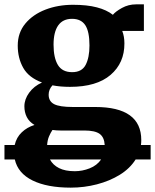

<svg xmlns="http://www.w3.org/2000/svg" viewBox="-40 -592 712 882"><path d="M-19.5 74H27.5Q35.5 39 60 15.8Q84.5 -7.5 118.5 -18Q94 -32.5 83 -54.5Q72 -76.5 72 -103.5Q72 -136 94 -166.2Q116 -196.5 153 -213Q92 -235.5 66.8 -280.2Q41.5 -325 41.5 -382.5Q41.5 -441.5 76.2 -483.5Q111 -525.5 168.8 -547.8Q226.5 -570 295.5 -570Q360 -570 405 -558.2Q450 -546.5 478.5 -524Q490.5 -539 520.2 -555.5Q550 -572 585 -572H621V-450H521.5Q531.5 -424.5 531.5 -393Q532 -303 468 -248Q404 -193 281.5 -193Q237 -193 201 -200Q183.5 -181 183.5 -157Q183.5 -126.5 208.8 -113.5Q234 -100.5 294.5 -100.5H397.5Q609 -100.5 609 51.5Q609 63 607.5 74H652V140.5H583Q557 182 510.5 210.8Q464 239.5 405.2 254.8Q346.5 270 285 270Q176.5 270 109.5 237Q42.5 204 28 140.5H-19.5ZM291.5 -260.5Q336 -260.5 353.5 -294Q371 -327.5 371 -383Q371 -447 351.8 -476.2Q332.5 -505.5 291 -505.5Q248.5 -505.5 227.2 -475Q206 -444.5 206 -387Q206 -326.5 226 -293.5Q246 -260.5 291.5 -260.5ZM201 5Q192.5 17.5 185.2 34.5Q178 51.5 176.5 74H441Q439 38.5 417.8 23Q396.5 7.5 347.5 7.5H237.5Q219.5 7.5 201 5ZM303.5 194.5Q338.5 194.5 372 181.2Q405.5 168 424.5 140.5H189.5Q203 166 231.2 180.2Q259.5 194.5 303.5 194.5Z"/></svg>

Font: Merriweather Black
Style: Regular
Weight: 900
Designer: Eben Sorkin
Foundry: Eben Sorkin
Version: Version 2.200;gftools[0.9.31]